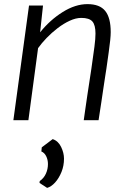

<svg xmlns="http://www.w3.org/2000/svg" viewBox="-20 -584 623 933"><path d="M118 0H45L121 -557H189L175 -427Q222.5 -486.5 284.2 -525.2Q346 -564 405 -564Q464.5 -564 491.2 -531Q518 -498 518 -428Q518 -412 515.5 -387.8Q513 -363.5 508.2 -329.5Q503.5 -295.5 497 -250Q495.5 -240.5 493.5 -228Q491.5 -215.5 488.8 -197.2Q486 -179 482 -152.2Q478 -125.5 472.5 -88Q467 -50.5 459 0H387Q389.5 -17.5 393.5 -46.2Q397.5 -75 404.8 -123.8Q412 -172.5 424 -250Q434 -319 439 -357.8Q444 -396.5 444 -421Q444 -462.5 428.8 -479.8Q413.5 -497 375 -497Q348.5 -497 318.8 -483.2Q289 -469.5 260 -447.2Q231 -425 206.2 -399.2Q181.5 -373.5 165 -350ZM209 329 172 305 173 296Q193.5 281.5 203.2 259.5Q213 237.5 213 213Q213 192.5 204.5 175.2Q196 158 181 152L183 132L236 92Q263 101 277 130Q291 159 291 187Q291 221.5 278.8 251.8Q266.5 282 247.8 302.8Q229 323.5 209 329Z"/></svg>

Font: Merriweather Sans Variable Regular
Style: Italic
Weight: 300
Italic angle: -8°
Designer: Eben Sorkin
Foundry: Eben Sorkin
Version: Version 2.001